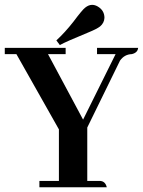

<svg xmlns="http://www.w3.org/2000/svg" viewBox="-23 -787 601 807"><path d="M425.8 0Q419.9 -24.4 399.4 -26.4H343.8V-251L481.4 -532.2Q500 -558.6 531.2 -559.6Q555.7 -565.4 557.6 -585.9H384.8V-559.6H462.9L326.2 -284.2L178.7 -559.6H252.9V-585.9H-2.9V-559.6H45.9L224.6 -243.2V-26.4H142.6V0ZM397.5 -675.8Q415 -690.4 416 -711.9Q416 -743.2 387.7 -759.8Q376 -766.6 364.3 -766.6Q349.6 -766.6 335 -754.9Q323.2 -746.1 285.2 -695.3Q250 -650.4 213.9 -617.2L228.5 -597.7Q254.9 -612.3 347.7 -650.4Q383.8 -665 397.5 -675.8Z"/></svg>

Font: Abhaya Libre
Style: Bold
Weight: 700
Designer: Pushpananda Ekanayake, Sol Matas, Pathum Egodawatta
Foundry: Mooniak
Version: Version 1.050 ; ttfautohint (v1.6)